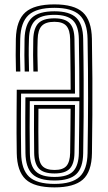

<svg xmlns="http://www.w3.org/2000/svg" viewBox="-20 -826 481 854"><path d="M222.5 7.5Q132.2 7.5 94 -28.5Q55.8 -64.5 54.5 -145.2Q53.8 -192 53.6 -233.8Q53.5 -275.5 53.8 -321.4Q54 -367.2 54.5 -426.8H294.2Q294 -465.2 293.8 -498Q293.5 -530.8 293.1 -567Q292.8 -603.2 292 -651.8Q291.2 -692.8 275.2 -710.9Q259.2 -729 222 -729Q183 -729 165.8 -710.9Q148.5 -692.8 147.5 -651.2Q146.2 -611.2 146.5 -580Q146.8 -548.8 148 -507.8H128.5Q127.5 -549.2 127.2 -580.9Q127 -612.5 128 -651.8Q129.5 -700.5 150.6 -722.5Q171.8 -744.5 222 -744.5Q268.8 -744.5 289.6 -723.1Q310.5 -701.8 311.2 -652.2Q312.5 -584.5 313 -525.6Q313.5 -466.8 313.5 -409.8H73.8Q73.2 -358.2 73.1 -315.4Q73 -272.5 73.1 -231.8Q73.2 -191 74 -145.5Q75 -72.8 108.9 -40.4Q142.8 -8 222.5 -8Q300 -8 334.1 -39.8Q368.2 -71.5 369.5 -145Q371.5 -266.2 371.8 -388.5Q372 -510.8 369.5 -653Q368.2 -727.5 333.6 -759.4Q299 -791.2 222 -791.2Q142.5 -791.2 107.2 -759.1Q72 -727 70 -653Q68.8 -613.5 69 -580.5Q69.2 -547.5 70.5 -507.8H51Q50 -547.5 49.8 -580.2Q49.5 -613 50.5 -653.5Q52.8 -735.5 92.5 -771Q132.2 -806.5 222 -806.5Q309.8 -806.5 348.5 -771Q387.2 -735.5 388.8 -653.5Q390.5 -558.8 390.9 -477Q391.2 -395.2 390.8 -314.9Q390.2 -234.5 389 -144.5Q387.8 -62 348.4 -27.2Q309 7.5 222.5 7.5ZM222.5 -23.2Q152.5 -23.2 123.4 -52.4Q94.2 -81.5 93.2 -145.5Q92.8 -187.5 92.5 -224.8Q92.2 -262 92.4 -302Q92.5 -342 93 -393H333Q333 -456.5 332.5 -518Q332 -579.5 330.8 -652.2Q329.8 -710.2 304.5 -735.1Q279.2 -760 222 -760Q162.5 -760 136.4 -734.8Q110.2 -709.5 108.8 -652Q107.5 -612.2 107.8 -580Q108 -547.8 109.2 -507.8H89.8Q88.8 -548 88.5 -580.8Q88.2 -613.5 89.2 -652.5Q91 -718.5 121.9 -747.1Q152.8 -775.8 222 -775.8Q289.5 -775.8 319.2 -747.1Q349 -718.5 350 -652.8Q351.8 -553.2 352.1 -470.1Q352.5 -387 352 -308.6Q351.5 -230.2 350 -144.5Q349 -79.5 319.2 -51.4Q289.5 -23.2 222.5 -23.2ZM222.5 -39Q281.8 -39 305.8 -64.6Q329.8 -90.2 330.8 -145.5Q331.8 -214.5 332.2 -267Q332.8 -319.5 333 -376.2H112.5Q111.8 -312.2 111.8 -259.2Q111.8 -206.2 112.8 -145.8Q113.5 -88.5 139 -63.8Q164.5 -39 222.5 -39ZM222.5 -54.5Q173 -54.5 152.9 -76.5Q132.8 -98.5 132 -146Q131.2 -199 131.2 -249.1Q131.2 -299.2 131.5 -359.2H313.5Q313.2 -323 313 -291.2Q312.8 -259.5 312.4 -224.9Q312 -190.2 311.2 -145.8Q310.5 -97.5 290.4 -76Q270.2 -54.5 222.5 -54.5ZM222.5 -70Q260.2 -70 275.8 -88.2Q291.2 -106.5 292 -146Q292.8 -198.8 293.2 -246.6Q293.8 -294.5 294 -342.5H151Q150.5 -283.2 150.6 -240.1Q150.8 -197 151.5 -146.2Q152 -105.2 168.5 -87.6Q185 -70 222.5 -70Z"/></svg>

Font: Big Shoulders Inline Text SemiBold
Style: Regular
Weight: 600
Designer: Patric King
Foundry: XO Type Co
Version: Version 1.000